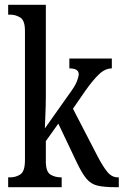

<svg xmlns="http://www.w3.org/2000/svg" viewBox="-20 -780 515 800"><path d="M14 0V-41H22Q46 -41 65 -53.5Q84 -66 84 -113V-651Q84 -695 64.5 -707Q45 -719 22 -719H14V-760H171V-375Q171 -362 170.5 -341Q170 -320 169 -298.5Q168 -277 167.5 -262Q167 -247 167 -245L266 -385Q292 -420 300 -440Q308 -460 308 -471Q308 -495 269 -495V-536H446V-495Q418 -495 392 -470Q366 -445 335 -401L284 -327L388 -126Q409 -86 427.5 -63.5Q446 -41 471 -41H475V0H463Q414 0 386.5 -6.5Q359 -13 340.5 -35Q322 -57 300 -103L223 -265L171 -192V-108Q171 -64 190.5 -52.5Q210 -41 233 -41H237V0Z"/></svg>

Font: Noto Serif Lao ExtraCondensed
Style: Regular
Weight: 400
Width: 2
Designer: Monotype Design Team
Foundry: Monotype Imaging Inc.
Version: Version 2.003; ttfautohint (v1.8.4.7-5d5b)